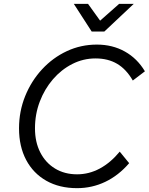

<svg xmlns="http://www.w3.org/2000/svg" viewBox="-20 -963 774 999"><path d="M603 -174 652 -114Q597 -50 528 -17Q459 16 381 16Q289 16 221 -22.5Q153 -61 116 -131Q79 -201 79 -295Q79 -384 111 -463Q143 -542 199 -602.5Q255 -663 328 -697Q401 -731 484 -731Q565 -731 629.5 -695Q694 -659 734 -592L671 -544Q637 -603 589.5 -631Q542 -659 477 -659Q413 -659 356 -630Q299 -601 255.5 -550.5Q212 -500 187 -434.5Q162 -369 162 -295Q162 -224 189.5 -170Q217 -116 266.5 -86Q316 -56 381 -56Q443 -56 499 -86Q555 -116 603 -174ZM457 -799 364 -943H438L530 -815H455L600 -943H676L523 -799Z"/></svg>

Font: Wix Madefor Text
Style: Italic
Weight: 400
Italic angle: -12°
Designer: Dalton Maag Ltd
Foundry: Dalton Maag Ltd
Version: Version 3.100